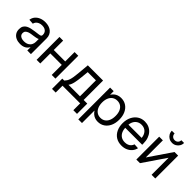

<svg xmlns="http://www.w3.org/2000/svg" viewBox="133 -1817 3103 3103"><g transform="rotate(45 1685.0 -265.5)"><path d="M221.2 8.8Q169.9 8.8 128.9 -9.3Q87.9 -27.3 64 -62.7Q40 -98.1 40 -149.9Q40 -194.8 57.6 -223.1Q75.2 -251.5 104.7 -267.3Q134.3 -283.2 171.4 -291.5Q208.5 -299.8 247.1 -304.7Q295.9 -311.5 325 -314.9Q354 -318.4 366.5 -326.4Q378.9 -334.5 378.9 -354V-358.4Q378.9 -388.2 365.7 -410.2Q352.5 -432.1 326.9 -444.8Q301.3 -457.5 264.6 -457.5Q228.5 -457.5 200.7 -445.3Q172.9 -433.1 156.5 -413.1Q140.1 -393.1 136.2 -369.1L51.8 -375Q58.6 -422.9 87.4 -457.8Q116.2 -492.7 161.9 -512Q207.5 -531.2 264.2 -531.2Q305.2 -531.2 341.3 -520.5Q377.4 -509.8 404.5 -487.8Q431.6 -465.8 447 -433.1Q462.4 -400.4 462.4 -356.4V0H379.4V-73.2H376.5Q367.2 -54.7 348.6 -35.6Q330.1 -16.6 299.1 -3.9Q268.1 8.8 221.2 8.8ZM233.9 -65.9Q284.2 -65.9 316.4 -84.5Q348.6 -103 363.8 -132.6Q378.9 -162.1 378.9 -195.8V-262.7Q374 -257.8 359.9 -253.7Q345.7 -249.5 325.9 -245.8Q306.2 -242.2 284.4 -238.8Q262.7 -235.4 243.2 -232.9Q212.9 -229 186 -219.5Q159.2 -210 142.6 -192.4Q126 -174.8 126 -145Q126 -120.1 139.2 -102.5Q152.3 -85 176.8 -75.4Q201.2 -65.9 233.9 -65.9Z M957 -308.1V-229.5H656.7V-308.1ZM676.3 -522.5V0H592.3V-522.5ZM1022.5 -522.5V0H938V-522.5Z M1100.6 156.2V-78.6H1145.5Q1162.1 -96.2 1174.6 -115.5Q1187 -134.8 1195.8 -161.1Q1204.6 -187.5 1210.9 -225.6Q1217.3 -263.7 1222.2 -318.4L1240.7 -522.5H1588.9V-78.6H1671.9V156.2H1587.9V0H1184.6V156.2ZM1242.2 -78.6H1504.9V-443.4H1317.4L1305.2 -318.4Q1297.4 -237.3 1283.9 -176.8Q1270.5 -116.2 1242.2 -78.6Z M1749.5 204.1V-522.5H1831.5V-443.8H1834.5Q1849.6 -469.2 1873 -489Q1896.5 -508.8 1927.7 -520Q1959 -531.2 1996.6 -531.2Q2064 -531.2 2114.7 -497.6Q2165.5 -463.9 2193.6 -402.8Q2221.7 -341.8 2221.7 -260.7Q2221.7 -180.2 2193.6 -119.1Q2165.5 -58.1 2114.7 -23.9Q2064 10.3 1996.6 10.3Q1959 10.3 1929 -1.2Q1898.9 -12.7 1875.7 -33Q1852.5 -53.2 1835.9 -79.6H1833.5V204.1ZM1983.9 -65.4Q2030.3 -65.4 2064.5 -88.6Q2098.6 -111.8 2117.7 -155.5Q2136.7 -199.2 2136.7 -261.2Q2136.7 -323.2 2117.7 -366.7Q2098.6 -410.2 2064.5 -433.1Q2030.3 -456.1 1983.9 -456.1Q1935.5 -456.1 1900.4 -431.9Q1865.2 -407.7 1846.7 -364Q1828.1 -320.3 1828.1 -261.2Q1828.1 -202.6 1846.9 -158.4Q1865.7 -114.3 1900.6 -89.8Q1935.5 -65.4 1983.9 -65.4Z M2542 11.7Q2465.3 11.7 2411.1 -22.9Q2356.9 -57.6 2327.9 -118.9Q2298.8 -180.2 2298.8 -259.3Q2298.8 -339.4 2328.9 -400.9Q2358.9 -462.4 2412.1 -497.8Q2465.3 -533.2 2535.2 -533.2Q2586.4 -533.2 2629.4 -514.6Q2672.4 -496.1 2703.9 -460.9Q2735.4 -425.8 2752.7 -375.7Q2770 -325.7 2770 -261.7V-235.8H2346.2V-308.1H2723.6L2686.5 -282.2Q2686.5 -335.4 2668.2 -375Q2649.9 -414.6 2616 -436.3Q2582 -458 2535.2 -458Q2488.3 -458 2454.1 -436Q2419.9 -414.1 2401.1 -375.2Q2382.3 -336.4 2382.3 -285.6V-247.1Q2382.3 -192.4 2401.4 -151.1Q2420.4 -109.9 2456.1 -86.9Q2491.7 -64 2542 -64Q2577.6 -64 2605.2 -75Q2632.8 -85.9 2651.1 -106.2Q2669.4 -126.5 2677.7 -153.3L2761.2 -148.4Q2751 -100.6 2720.2 -64.7Q2689.5 -28.8 2643.8 -8.5Q2598.1 11.7 2542 11.7Z M3304.7 0H3220.2V-386.2H3217.8L2954.6 0H2871.6V-522.5H2955.6V-135.3H2958.5L3221.7 -522.5H3304.7ZM3087.9 -597.7Q3048.8 -597.7 3017.3 -616Q2985.8 -634.3 2967 -665.5Q2948.2 -696.8 2948.2 -734.9H3011.2Q3011.2 -701.2 3033 -679.9Q3054.7 -658.7 3088.4 -658.7Q3121.6 -658.7 3143.3 -679.9Q3165 -701.2 3165 -734.9H3228Q3228 -696.8 3209.5 -665.8Q3190.9 -634.8 3159.2 -616.2Q3127.4 -597.7 3087.9 -597.7Z"/></g></svg>

Font: Inter 28pt
Style: Regular
Weight: 400
Designer: Rasmus Andersson
Foundry: rsms
Version: Version 4.001;git-66647c0bb